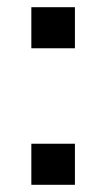

<svg xmlns="http://www.w3.org/2000/svg" viewBox="-20 -513 296 533"><path d="M67 -379V-493H188V-379ZM67 0V-114H188V0Z"/></svg>

Font: Nunito Sans 12pt ExtraLight 9pt Medium
Style: Regular
Weight: 500
Version: Version 3.101;gftools[0.9.27]